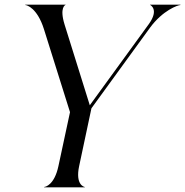

<svg xmlns="http://www.w3.org/2000/svg" viewBox="-20 -800 790 820"><path d="M168.5 0H342V-1.5C339.5 -1.5 301 -10.5 318 -90.5L370.5 -337.5L620.5 -681.5C675 -756 740 -778.5 750.5 -778.5V-780H621V-779C621.5 -779 661 -760 615.5 -697L363.5 -350.5L256 -694.5C233 -768.5 259 -779 260 -779V-780H88V-778.5C94.5 -778.5 139 -766 167.5 -676L279 -321L229.5 -90.5C212.5 -10.5 174 -1.5 168.5 -1.5Z"/></svg>

Font: Beautique Display Italic
Style: Regular
Weight: 400
Italic angle: -12°
Designer: Nhat-Quang Ngo
Version: Version 1.100;Glyphs 3.2.3 (3260)